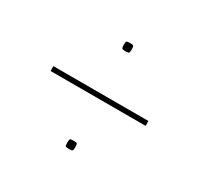

<svg xmlns="http://www.w3.org/2000/svg" viewBox="-103 -631 708 684"><g transform="rotate(30 251.5 -289.0)"><path d="M235 -490Q235 -502 237.5 -504.5Q240 -507 252 -507Q263 -507 265.5 -504.5Q268 -502 268 -490Q268 -478 265.5 -475.5Q263 -473 252 -473Q241 -473 238 -475.5Q235 -478 235 -490ZM56 -279V-299H447V-279ZM235 -88Q235 -100 237.5 -102.5Q240 -105 252 -105Q263 -105 265.5 -102.5Q268 -100 268 -88Q268 -76 265.5 -73.5Q263 -71 252 -71Q240 -71 237.5 -73.5Q235 -76 235 -88Z"/></g></svg>

Font: Georama Extended Thin
Style: Regular
Weight: 100
Width: 7
Designer: Jean-Baptiste Levee
Foundry: Production Type
Version: Version 1.000